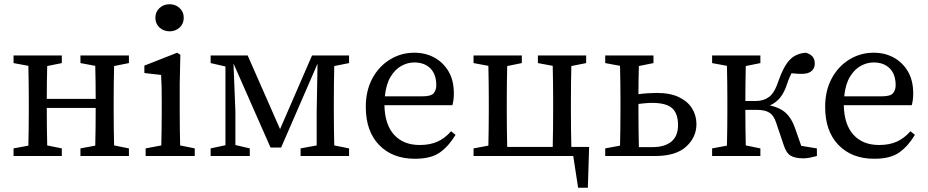

<svg xmlns="http://www.w3.org/2000/svg" viewBox="-20 -737 4383 907"><path d="M360 -439V-475H589V-439L519 -425Q518 -388 517.5 -343.5Q517 -299 517 -265V-210Q517 -176 517.5 -132Q518 -88 519 -50L589 -36V0H360V-36L430 -49Q431 -86 431.5 -133.5Q432 -181 432 -227H201Q201 -181 201.5 -134Q202 -87 203 -50L272 -36V0H44V-36L114 -49Q115 -87 115.5 -131.5Q116 -176 116 -210V-265Q116 -299 115.5 -344Q115 -389 114 -426L44 -439V-475H272V-439L203 -425Q202 -389 201.5 -346.5Q201 -304 201 -270H432Q432 -305 431.5 -347.5Q431 -390 430 -426Z M668 0V-36L742 -50Q743 -88 743.5 -132Q744 -176 744 -210V-257Q744 -298 743.5 -325.5Q743 -353 741 -383L662 -392V-427L817 -488L832 -478L829 -342V-210Q829 -177 829.5 -132.5Q830 -88 831 -50L900 -36V0ZM781 -589Q753 -589 733.5 -607Q714 -625 714 -653Q714 -681 733.5 -699Q753 -717 781 -717Q809 -717 828.5 -699Q848 -681 848 -653Q848 -625 828.5 -607Q809 -589 781 -589Z M975 0V-36L1045 -51V-423L975 -439V-475H1150L1303 -127L1454 -475H1629V-439L1559 -425Q1558 -388 1557.5 -343.5Q1557 -299 1557 -265V-210Q1557 -176 1557.5 -132Q1558 -88 1559 -50L1629 -36V0H1400V-36L1476 -50V-210L1480 -436L1308 -40H1258L1083 -437L1092 -210V-52L1160 -36V0Z M1937 -442Q1906 -442 1876.5 -426Q1847 -410 1825.5 -375Q1804 -340 1798 -282H1976Q2017 -282 2029 -297Q2041 -312 2041 -334Q2041 -386 2013 -414Q1985 -442 1937 -442ZM1940 13Q1834 13 1771 -52Q1708 -117 1708 -232Q1708 -309 1739 -366.5Q1770 -424 1822.5 -456Q1875 -488 1937 -488Q1990 -488 2032 -465Q2074 -442 2099 -399.5Q2124 -357 2124 -296Q2124 -279 2122 -264.5Q2120 -250 2117 -240H1796Q1798 -148 1842 -100Q1886 -52 1963 -52Q2010 -52 2045.5 -67.5Q2081 -83 2111 -117L2132 -100Q2101 -48 2059 -17.5Q2017 13 1940 13Z M2521 -439V-475H2749V-439L2679 -425Q2678 -388 2677.5 -343.5Q2677 -299 2677 -265V-210Q2677 -174 2677.5 -127.5Q2678 -81 2679 -43H2763L2757 150H2711L2688 0H2217V-36L2287 -49Q2288 -87 2288.5 -131.5Q2289 -176 2289 -210V-265Q2289 -299 2288.5 -344Q2288 -389 2287 -426L2217 -439V-475H2445V-439L2376 -425Q2375 -388 2374.5 -343.5Q2374 -299 2374 -265V-210Q2374 -174 2374.5 -127.5Q2375 -81 2376 -43H2591Q2592 -81 2592.5 -127.5Q2593 -174 2593 -210V-265Q2593 -299 2592.5 -344Q2592 -389 2591 -426Z M2996 -210Q2996 -174 2996.5 -127Q2997 -80 2998 -42H3062Q3120 -42 3151.5 -68Q3183 -94 3183 -146Q3183 -201 3155 -226Q3127 -251 3060 -251Q3045 -251 3029 -249.5Q3013 -248 2996 -246ZM2839 -439V-475H3067V-439L2998 -425Q2997 -395 2996.5 -359.5Q2996 -324 2996 -292Q3018 -295 3040.5 -296.5Q3063 -298 3082 -298Q3146 -298 3187.5 -278Q3229 -258 3249.5 -224.5Q3270 -191 3270 -151Q3270 -89 3221.5 -44.5Q3173 0 3075 0H2839V-36L2909 -49Q2910 -87 2910.5 -131.5Q2911 -176 2911 -210V-265Q2911 -299 2910.5 -344Q2910 -389 2909 -426Z M3682 -52 3647 -156Q3636 -191 3615 -204.5Q3594 -218 3556 -218H3501Q3501 -178 3501.5 -132.5Q3502 -87 3503 -50L3572 -36V0H3344V-36L3414 -49Q3415 -87 3415.5 -131.5Q3416 -176 3416 -210V-265Q3416 -299 3415.5 -344Q3415 -389 3414 -426L3344 -439V-475H3572V-439L3503 -425Q3502 -388 3501.5 -342Q3501 -296 3501 -260H3552Q3587 -260 3613 -279Q3639 -298 3658 -356Q3681 -422 3709.5 -453Q3738 -484 3786 -488Q3829 -477 3829 -437Q3829 -415 3814 -401.5Q3799 -388 3766 -388Q3752 -388 3741 -389Q3730 -390 3719 -391Q3714 -381 3708.5 -368.5Q3703 -356 3698 -340Q3685 -300 3665.5 -276Q3646 -252 3617 -239Q3664 -229 3692 -203.5Q3720 -178 3736 -131L3765 -48L3839 -36V0Q3824 4 3807 7.5Q3790 11 3776 11Q3736 11 3715 -1.5Q3694 -14 3682 -52Z M4107 -442Q4076 -442 4046.5 -426Q4017 -410 3995.5 -375Q3974 -340 3968 -282H4146Q4187 -282 4199 -297Q4211 -312 4211 -334Q4211 -386 4183 -414Q4155 -442 4107 -442ZM4110 13Q4004 13 3941 -52Q3878 -117 3878 -232Q3878 -309 3909 -366.5Q3940 -424 3992.5 -456Q4045 -488 4107 -488Q4160 -488 4202 -465Q4244 -442 4269 -399.5Q4294 -357 4294 -296Q4294 -279 4292 -264.5Q4290 -250 4287 -240H3966Q3968 -148 4012 -100Q4056 -52 4133 -52Q4180 -52 4215.5 -67.5Q4251 -83 4281 -117L4302 -100Q4271 -48 4229 -17.5Q4187 13 4110 13Z"/></svg>

Font: Source Serif 4
Style: Regular
Weight: 400
Designer: Frank Grießhammer
Foundry: Adobe
Version: Version 4.005;hotconv 1.1.0;makeotfexe 2.6.0